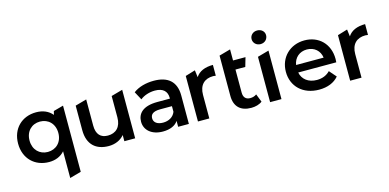

<svg xmlns="http://www.w3.org/2000/svg" viewBox="-87 -1292 4132 2041"><g transform="rotate(-15 1979.5 -271.5)"><path d="M604 -534 495 -504 485 -464C443 -515 381 -540 308 -540C152 -540 38 -432 38 -267C38 -101 152 7 308 7C376 7 436 -16 479 -65V229L604 194ZM322 -100C232 -100 164 -165 164 -267C164 -369 232 -434 322 -434C413 -434 481 -369 481 -267C481 -165 413 -100 322 -100Z M1255 -534 1130 -499V-264C1130 -157 1071 -103 984 -103C905 -103 859 -149 859 -246V-534L734 -499V-229C734 -68 827 7 964 7C1033 7 1096 -19 1136 -68V0H1255Z M1603 -540C1517 -540 1434 -518 1377 -474L1426 -383C1466 -416 1528 -436 1588 -436C1677 -436 1721 -393 1721 -320V-312H1583C1421 -312 1361 -242 1361 -153C1361 -60 1438 7 1560 7C1640 7 1698 -19 1728 -65V0H1846V-313C1846 -467 1757 -540 1603 -540ZM1586 -84C1522 -84 1484 -113 1484 -158C1484 -197 1507 -229 1592 -229H1721V-167C1700 -112 1647 -84 1586 -84Z M2055 -534 1946 -501V0H2071V-259C2071 -368 2131 -424 2226 -424C2235 -424 2244 -423 2255 -421V-540C2166 -540 2101 -512 2065 -456Z M2618 -118C2599 -103 2574 -96 2548 -96C2500 -96 2474 -124 2474 -176V-430H2582L2611 -530H2474V-652L2349 -617V-173C2349 -55 2416 7 2533 7C2578 7 2623 -5 2653 -29Z M2803 -622C2850 -622 2883 -656 2883 -700C2883 -741 2849 -772 2803 -772C2757 -772 2723 -739 2723 -697C2723 -655 2757 -622 2803 -622ZM2740 -499V0H2865V-534Z M3531 -264C3531 -431 3417 -540 3261 -540C3102 -540 2985 -426 2985 -267C2985 -108 3101 7 3280 7C3372 7 3447 -23 3495 -80L3428 -157C3390 -118 3343 -99 3283 -99C3190 -99 3125 -149 3110 -227H3529C3530 -239 3531 -254 3531 -264ZM3261 -440C3343 -440 3402 -387 3412 -310H3109C3121 -388 3180 -440 3261 -440Z M3730 -534 3621 -501V0H3746V-259C3746 -368 3806 -424 3901 -424C3910 -424 3919 -423 3930 -421V-540C3841 -540 3776 -512 3740 -456Z"/></g></svg>

Font: Talent
Style: Bold
Weight: 600
Designer: Mike Powis
Version: Version 1.001;hotconv 1.0.109;makeotfexe 2.5.65596